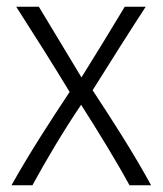

<svg xmlns="http://www.w3.org/2000/svg" viewBox="-20 -548 481 568"><path d="M76 0C114 -70 167 -160 220 -238C271 -158 325 -70 363 0H427C374 -97 310 -196 254 -281C306 -364 357 -445 411 -528H349C307 -458 264 -388 221 -319L95 -528H28C82 -444 135 -360 186 -276C127 -187 69 -98 14 0Z"/></svg>

Font: Repo Light
Style: Regular
Weight: 300
Designer: Stefan Peev
Foundry: Context Ltd
Version: Version 001.502